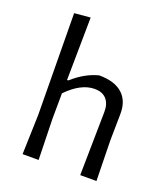

<svg xmlns="http://www.w3.org/2000/svg" viewBox="-130 -795 780 889"><g transform="rotate(20 260.0 -351.0)"><path d="M293 -464Q369 -464 408 -429Q447 -394 446 -329L444 -199L448 0H368L373 -311Q374 -352 354 -375Q334 -398 295 -398Q228 -398 159 -327L158 -201L163 0H84L90 -195L85 -695L164 -702L160 -393H166Q228 -448 293 -464Z"/></g></svg>

Font: Alegreya Sans SC
Style: Regular
Weight: 400
Designer: Juan Pablo del Peral
Foundry: Huerta Tipografica
Version: Version 2.007